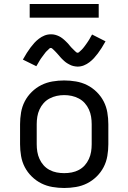

<svg xmlns="http://www.w3.org/2000/svg" viewBox="-20 -929 640 957"><path d="M300 8Q271 8 241.5 3Q212 -2 186 -15Q160 -28 138.5 -49Q117 -70 103.5 -96Q90 -122 85 -151.5Q80 -181 80 -210V-310Q80 -339 85 -368.5Q90 -398 103.5 -424Q117 -450 138.5 -471Q160 -492 186 -505Q212 -518 241.5 -523Q271 -528 300 -528Q329 -528 358.5 -523Q388 -518 414 -505Q440 -492 461.5 -471Q483 -450 496.5 -424Q510 -398 515 -368.5Q520 -339 520 -310V-210Q520 -181 515 -151.5Q510 -122 496.5 -96Q483 -70 461.5 -49Q440 -28 414 -15Q388 -2 358.5 3Q329 8 300 8ZM300 -66Q319 -66 337.5 -69.5Q356 -73 373 -82Q390 -91 402.5 -105Q415 -119 423 -136.5Q431 -154 434 -172.5Q437 -191 437 -210V-310Q437 -329 434 -347.5Q431 -366 423 -383.5Q415 -401 402.5 -415Q390 -429 373 -438Q356 -447 337.5 -451Q319 -455 300 -455Q281 -455 262.5 -451Q244 -447 227 -438Q210 -429 197.5 -415Q185 -401 177 -383.5Q169 -366 166 -347.5Q163 -329 163 -310V-210Q163 -191 166 -172.5Q169 -154 177 -136.5Q185 -119 197.5 -105Q210 -91 227 -82Q244 -73 262.5 -69.5Q281 -66 300 -66ZM366 -597Q361 -597 355.5 -598Q350 -599 345 -600Q340 -601 335.5 -603Q331 -605 326 -607.5Q321 -610 317 -612.5Q313 -615 308.5 -618Q304 -621 300 -625Q296 -629 292 -632.5Q288 -636 284.5 -640Q281 -644 278 -647.5Q275 -651 271.5 -655Q268 -659 264 -663.5Q260 -668 256 -672Q252 -676 249 -679Q246 -682 241.5 -686Q237 -690 234 -690Q229 -690 226 -687Q223 -684 219 -680Q215 -676 212 -673.5Q209 -671 207 -668Q205 -665 202.5 -662Q200 -659 197.5 -655.5Q195 -652 192 -648Q189 -644 186 -640Q183 -636 180 -631Q177 -626 174 -621Q171 -616 168 -610.5Q165 -605 161 -599L94 -632Q104 -650 113.5 -665Q123 -680 132.5 -692.5Q142 -705 151.5 -715.5Q161 -726 174 -736Q187 -746 202 -752Q217 -758 234 -758Q239 -758 244.5 -757.5Q250 -757 255 -755.5Q260 -754 264.5 -752.5Q269 -751 274 -748.5Q279 -746 283 -743.5Q287 -741 291.5 -737.5Q296 -734 300 -730.5Q304 -727 308 -723Q312 -719 315.5 -715.5Q319 -712 322 -708.5Q325 -705 328.5 -700.5Q332 -696 336 -692Q340 -688 344 -684Q348 -680 351 -677Q354 -674 358.5 -670Q363 -666 366 -666Q371 -666 374 -669Q377 -672 381 -675.5Q385 -679 388 -682Q391 -685 393 -687.5Q395 -690 397.5 -693Q400 -696 402.5 -699.5Q405 -703 408 -707Q411 -711 414 -715.5Q417 -720 420 -724.5Q423 -729 426 -734Q429 -739 432 -745Q435 -751 439 -757L506 -723Q496 -705 486.5 -690Q477 -675 467.5 -662.5Q458 -650 448.5 -639.5Q439 -629 426 -619Q413 -609 398 -603Q383 -597 366 -597ZM472 -841H128V-909H472Z"/></svg>

Font: Iosevka SS04 Extended
Style: Regular
Weight: 400
Width: 7
Monospace: yes
Designer: Belleve Invis
Foundry: Belleve Invis
Version: Version 19.0.0; ttfautohint (v1.8.4)